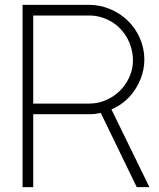

<svg xmlns="http://www.w3.org/2000/svg" viewBox="-20 -770 656 790"><path d="M594.8 0 438.5 -319.8C467.7 -332.3 493.8 -351 514.6 -374C551 -414.6 574 -468.8 574 -525C574 -585.4 547.9 -645.8 503.1 -687.5C464.6 -724 407.3 -750 349 -750H72.9V0H116.7V-300H349C364.6 -300 379.2 -302.1 394.8 -305.2L542.7 0ZM116.7 -343.8V-706.2H349C393.8 -706.2 440.6 -686.5 471.9 -655.2C506.3 -620.8 526 -574 527.1 -525C528.1 -482.3 511.5 -440.6 484.4 -408.3C451 -368.8 400 -343.8 349 -343.8Z"/></svg>

Font: Manrope Thin
Style: Regular
Weight: 100
Width: 4
Designer: Michael Sharanda
Foundry: Michael Sharanda
Version: Version 2.000;PS 002.000;hotconv 1.0.88;makeotf.lib2.5.64775